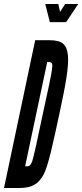

<svg xmlns="http://www.w3.org/2000/svg" viewBox="-53 -935 409 955"><path d="M276 -825 336 -915H271L246 -876L237 -915H172L195 -825ZM46 0C112 0 141 -26 163 -65C187 -109 211 -223 242 -367C273 -511 290 -603 285 -659C279 -715 257 -735 191 -735H122L-33 0ZM182 -627C194 -626 210 -629 207 -603C203 -558 185 -487 153 -336C135 -248 115 -156 107 -132C96 -104 85 -108 72 -108Z"/></svg>

Font: League Gothic Condensed Italic
Style: Regular
Weight: 400
Width: 3
Designer: Tyler Finck
Foundry: The League of Moveable Type
Version: Version 1.001;PS 001.001;hotconv 1.0.56;makeotf.lib2.0.21325